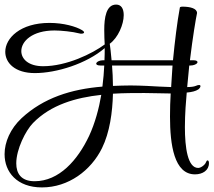

<svg xmlns="http://www.w3.org/2000/svg" viewBox="-58 -715 932 838"><path d="M125 103C241 103 339 29 387 -68C421 -137 433 -225 435 -306C482 -309 528 -309 572 -309C611 -309 651 -307 687 -307C685 -276 684 -241 684 -206C684 -83 702 46 793 46C826 46 854 29 854 -3V-4C854 -11 851 -15 848 -15C845 -15 843 -12 841 -7C838 3 820 18 807 18C761 18 749 -71 749 -160C749 -219 754 -278 757 -311C779 -313 796 -317 808 -325C813 -329 817 -335 817 -339C817 -342 815 -344 811 -344C807 -344 803 -343 796 -340C789 -337 776 -335 759 -335C762 -367 765 -399 768 -429H772C788 -429 798 -435 801 -438C803 -440 804 -442 804 -444C804 -448 799 -452 786 -452H771C783 -552 797 -635 802 -658C802 -678 773 -686 738 -686C738 -686 728 -686 727 -682C715 -617 705 -534 697 -452H429C426 -486 423 -511 421 -524C457 -550 482 -608 482 -649C482 -676 472 -695 449 -695C405 -695 397 -637 397 -585C397 -560 398 -537 399 -521C345 -481 233 -426 130 -426C67 -426 35 -457 35 -492C35 -535 83 -582 180 -582C208 -582 259 -577 289 -569C292 -568 295 -568 297 -568C304 -568 309 -570 309 -574C309 -576 306 -580 299 -584C274 -599 220 -615 158 -615C30 -615 -35 -548 -35 -489C-35 -440 8 -396 94 -396C189 -396 320 -437 399 -505C399 -490 399 -472 398 -452H392C377 -452 367 -446 364 -442C362 -440 362 -438 362 -437C362 -433 367 -429 381 -429H397C396 -401 393 -370 389 -337C253 -326 132 -288 36 -199C-13 -153 -38 -95 -38 -42C-38 36 16 103 125 103ZM584 -340C560 -341 535 -342 512 -342C486 -342 460 -341 435 -340C435 -372 433 -402 431 -429H695C693 -397 691 -365 689 -335C655 -336 619 -338 584 -340ZM93 76C34 76 13 42 13 -2C13 -64 54 -145 86 -178C164 -258 273 -289 384 -301C374 -242 357 -178 331 -122C281 -16 200 76 93 76Z"/></svg>

Font: Style Script
Style: Regular
Weight: 400
Designer: Robert E. Leuschke
Foundry: Robert E. Leuschke
Version: Version 1.010